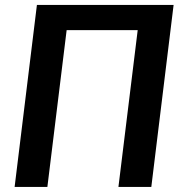

<svg xmlns="http://www.w3.org/2000/svg" viewBox="-20 -742 734 762"><path d="M580.5 0H450L526.5 -622.5H244.5L168 0H38L126.5 -722.5H669Z"/></svg>

Font: Lato 2
Style: Bold Italic
Weight: 700
Italic angle: -7°
Designer: Lukasz Dziedzic with Adam Twardoch and Botio Nikoltchev
Foundry: tyPoland Lukasz Dziedzic
Version: Version 2.015; 2015-08-06; http://www.latofonts.com/